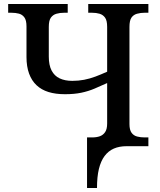

<svg xmlns="http://www.w3.org/2000/svg" viewBox="-20 -734 801 964"><path d="M417 210V-44H442Q465 -44 481.5 -50Q498 -56 508 -71Q518 -86 518 -114V-317Q485 -302 454.5 -289Q424 -276 388.5 -268.5Q353 -261 306 -261Q259 -261 223.5 -272Q188 -283 163.5 -306Q139 -329 126 -364.5Q113 -400 113 -448V-602Q113 -632 102.5 -646.5Q92 -661 75 -665.5Q58 -670 37 -670H21V-714H320V-670H302Q281 -670 263.5 -665Q246 -660 235.5 -645.5Q225 -631 225 -599V-450Q225 -407 239 -380Q253 -353 279.5 -340.5Q306 -328 343 -328Q374 -328 402.5 -333.5Q431 -339 459 -349.5Q487 -360 518 -374V-599Q518 -631 507.5 -645.5Q497 -660 480 -665Q463 -670 442 -670H423V-714H725V-670H706Q686 -670 668 -665Q650 -660 640 -645.5Q630 -631 630 -599V-111Q630 -82 640.5 -67.5Q651 -53 668.5 -48.5Q686 -44 706 -44H725V0H616Q579 0 551.5 12Q524 24 505 49.5Q486 75 476.5 114.5Q467 154 467 210Z"/></svg>

Font: ET Text
Style: Regular
Weight: 470
Designer: Monotype Design Team
Foundry: Monotype Imaging Inc.
Version: Version 2.009